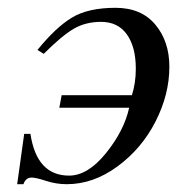

<svg xmlns="http://www.w3.org/2000/svg" viewBox="-20 -461 484 492"><path d="M92 -323 76 -333Q123 -391 164.5 -416Q206 -441 276 -441Q342 -441 378 -398Q414 -355 414 -290Q414 -219 378.5 -149.5Q343 -80 281 -34.5Q219 11 151 11Q124 11 98 2.5Q72 -6 61 -6Q46 -6 40 11H24L42 -118H58Q74 -11 157 -11Q205 -11 251.5 -68.5Q298 -126 311 -185H132L138 -217H318Q328 -248 328 -285Q328 -341 305 -373Q282 -405 239 -405Q199 -405 168.5 -387Q138 -369 92 -323Z"/></svg>

Font: STIX
Style: Italic
Weight: 400
Italic angle: -16.33°
Designer: MicroPress Inc., with final additions and corrections provided by Coen Hoffman, Elsevier (retired)
Version: Version 1.1.1